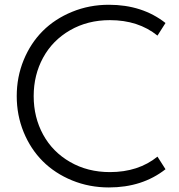

<svg xmlns="http://www.w3.org/2000/svg" viewBox="-20 -784 761 818"><path d="M443.8 14.6Q360.4 14.6 287.1 -15.4Q213.9 -45.4 162.1 -97.2Q110.4 -148.9 80.8 -220.9Q51.3 -293 51.3 -374.5Q51.3 -456.1 80.8 -528.1Q110.4 -600.1 162.1 -651.9Q213.9 -703.6 287.1 -733.6Q360.4 -763.7 443.8 -763.7Q586.4 -763.7 685.1 -686L650.9 -632.3Q569.3 -698.2 448.2 -698.2Q353.5 -698.2 278.8 -655.3Q204.1 -612.3 163.8 -538.6Q123.5 -464.8 123.5 -374.5Q123.5 -284.2 163.8 -210.4Q204.1 -136.7 278.8 -93.8Q353.5 -50.8 448.2 -50.8Q569.3 -50.8 650.9 -116.7L685.1 -63Q586.4 14.6 443.8 14.6Z"/></svg>

Font: Spartan MB
Style: Regular
Weight: 400
Designer: Matt Bailey, Mirko Velimirovic
Foundry: Matt Bailey
Version: Version 1.005